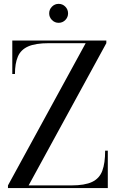

<svg xmlns="http://www.w3.org/2000/svg" viewBox="-20 -956 607 976"><path d="M230 -888Q230 -908 244.2 -922.2Q258.4 -936.4 278 -936.4Q298 -936.4 312 -922.2Q326 -908 326 -888Q326 -868.4 312 -854.2Q298 -840 278 -840Q258.4 -840 244.2 -854.2Q230 -868.4 230 -888ZM42.5 -750H520.5V-736.5L125.5 -13.5H342.5Q411 -13.5 448.2 -31.2Q485.5 -49 500 -87.8Q514.5 -126.5 514.5 -190H528V0H20.5V-13.5L415.5 -736.5H228.5Q160 -736.5 122.8 -719.8Q85.5 -703 70.8 -668.2Q56 -633.5 56 -580H42.5Z"/></svg>

Font: Bodoni Moda 16pt
Style: Regular
Weight: 400
Version: Version 2.3